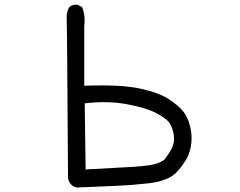

<svg xmlns="http://www.w3.org/2000/svg" viewBox="-20 -790 1040 831"><path d="M313.5 21.5Q297.9 19.5 287.1 7.8Q276.4 -3.9 274.4 -19.5Q270.5 -679.7 268.6 -709Q266.6 -738.3 280.3 -759.8Q293.9 -771.5 315.4 -769.5L335 -759.8Q350.6 -722.7 344.7 -677.7V-418.9Q505.9 -424.8 588.4 -406.2Q670.9 -387.7 712.9 -359.4Q754.9 -331.1 773.9 -306.6Q793 -282.2 802.7 -243.2Q812.5 -204.1 807.6 -167Q802.7 -129.9 788.1 -104Q773.4 -78.1 752 -52.7Q730.5 -27.3 698.7 -14.6Q667 -2 632.8 2Q598.6 5.9 557.1 9.8Q515.6 13.7 313.5 21.5ZM690.4 -97.7Q712.9 -126 724.6 -150.4Q736.3 -174.8 732.4 -203.1Q728.5 -231.4 716.8 -252.9Q705.1 -274.4 659.7 -298.8Q614.3 -323.2 529.8 -338.9Q445.3 -354.5 346.7 -342.8L350.6 -56.6Q517.6 -65.4 556.2 -67.9Q594.7 -70.3 628.9 -75.2Q663.1 -80.1 690.4 -97.7Z"/></svg>

Font: NaikaiFont
Style: Regular-Lite
Weight: 400
Version: Version 1.67